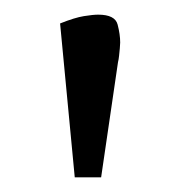

<svg xmlns="http://www.w3.org/2000/svg" viewBox="-20 -737 247 262"><path d="M82 -495 62 -705Q82 -713 94.5 -715Q107 -717 114 -717Q137 -717 140.5 -703.5Q144 -690 144 -679Q144 -676 143.5 -671Q143 -666 142.5 -661Q142 -656 141 -652L118 -495Z"/></svg>

Font: Faustina Light
Style: Regular
Weight: 300
Designer: Alfonso Garcia
Foundry: http://www.omnibus-type.com
Version: Version 1.200